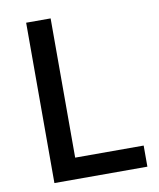

<svg xmlns="http://www.w3.org/2000/svg" viewBox="-81 -778 696 842"><g transform="rotate(-10 267.0 -357.0)"><path d="M93 0H507V-94H202V-714H93Z"/></g></svg>

Font: Noto Sans Georgian Medium
Style: Regular
Weight: 500
Designer: Monotype Design Team, Akaki Razmadze
Foundry: Google LLC
Version: Version 2.005